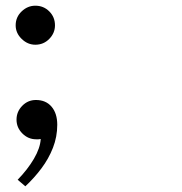

<svg xmlns="http://www.w3.org/2000/svg" viewBox="-20 -479 640 674"><path d="M69 175 42 152Q77 116 99 78.5Q121 41 123 9Q119 10 115 10Q111 10 107 10Q79 10 58.5 -10.5Q38 -31 38 -59Q38 -87 58 -107.5Q78 -128 106 -128Q141 -128 161 -104.5Q181 -81 181 -41Q181 1 166 39.5Q151 78 125.5 112Q100 146 69 175ZM104 -322Q77 -322 56 -342.5Q35 -363 35 -390Q35 -419 56 -439Q77 -459 104 -459Q133 -459 153 -439Q173 -419 173 -390Q173 -363 153 -342.5Q133 -322 104 -322Z"/></svg>

Font: Brygada 1918 SemiBold
Style: Regular
Weight: 600
Designer: Mateusz Machalski | Borys Kosmynka | Przemek Hoffer
Foundry: NIEPODLEGLA 2018
Version: Version 3.006